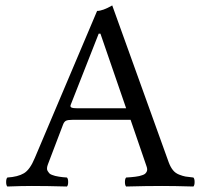

<svg xmlns="http://www.w3.org/2000/svg" viewBox="-20 -678 735 700"><path d="M263.2 -283.2H439.9L346.2 -555.2H339.8L237.8 -295.9Q234.9 -288.6 240.7 -285.9Q246.6 -283.2 263.2 -283.2ZM210 -224.1 154.8 -79.1Q151.9 -71.8 151.4 -65.4Q150.9 -59.1 153.6 -54.7Q156.2 -50.3 159.4 -46.6Q162.6 -43 169.2 -40.5Q175.8 -38.1 181.2 -36.6Q186.5 -35.2 195.1 -33.9Q203.6 -32.7 209.2 -32Q214.8 -31.2 224.1 -30.8Q228.5 -26.4 228.5 -14.4Q228.5 -2.4 224.1 2Q149.9 0 96.2 0Q58.6 0 6.8 2Q2.4 -2.4 2.4 -14.4Q2.4 -26.4 6.8 -30.8Q45.4 -33.2 67.4 -46.4Q89.4 -59.6 106.9 -102.1L334 -638.2Q354.5 -638.2 389.2 -658.2L595.2 -85.9Q601.6 -68.8 610.4 -57.9Q619.1 -46.9 632.8 -41.5Q646.5 -36.1 656.2 -34.4Q666 -32.7 685.1 -30.8Q689.5 -26.4 689.5 -14.4Q689.5 -2.4 685.1 2Q614.7 0 570.8 0Q514.2 0 439.9 2Q435.5 -2.4 435.5 -14.4Q435.5 -26.4 439.9 -30.8Q450.7 -31.2 457.5 -32Q464.4 -32.7 473.4 -33.7Q482.4 -34.7 487.8 -36.1Q493.2 -37.6 499.3 -39.6Q505.4 -41.5 508.8 -44.4Q512.2 -47.4 514.4 -51.3Q516.6 -55.2 516.6 -60.3Q516.6 -65.4 514.2 -71.8L456.1 -241.2H245.1Q227.5 -241.2 220.7 -237.8Q213.9 -234.4 210 -224.1Z"/></svg>

Font: Common Serif
Style: Regular
Weight: 400
Designer: Philipp H. Poll, Khaled Hosny
Foundry: Stefan Peev, Context Ltd.
Version: Version 1.026